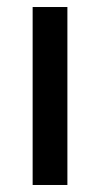

<svg xmlns="http://www.w3.org/2000/svg" viewBox="-20 -527 285 547"><path d="M172 0H73V-507H172Z"/></svg>

Font: Hind Kochi Medium
Style: Regular
Weight: 500
Designer: Dhruvi Tolia
Foundry: Indian Type Foundry
Version: Version 0.702;PS 1.0;hotconv 1.0.81;makeotf.lib2.5.63406